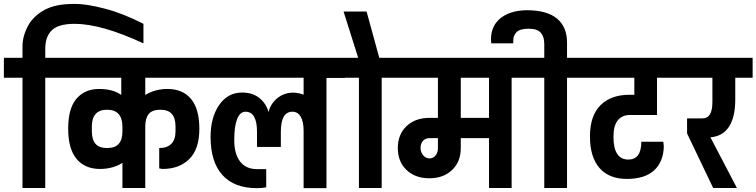

<svg xmlns="http://www.w3.org/2000/svg" viewBox="-32 -983 3955 1004"><path d="M718.1 -858.4V-756.3Q497.8 -858.4 358.4 -858.4Q311.5 -858.4 280.2 -848.2Q248.9 -838 232.8 -818.2Q216.8 -798.4 210.7 -775.8Q204.6 -753.3 204.6 -722.4V-680.7H300.6V-576.5H204.6V0H85.6V-576.5H-11.7V-680.7H85.6V-742Q85.6 -758 88.6 -775.8Q91.7 -793.7 99.7 -815.6Q107.7 -837.5 120.1 -857.7Q132.5 -877.9 153.3 -897.3Q174.2 -916.6 200.3 -930.9Q226.3 -945.3 264.1 -954Q301.9 -962.6 361.4 -962.6Q420.9 -962.6 516.7 -937.7Q612.5 -912.7 718.1 -858.4Z M843.2 -517.8Q923.1 -517.8 966.8 -465.9Q1010.4 -414 1010.4 -308.9Q1010.4 -203.7 958.1 -151.6Q905.7 -99.5 818.4 -99.5Q815.4 -99.5 809.5 -100.8Q803.6 -102.1 800.6 -102.5V-208.9Q842.7 -208.9 864.2 -231.3Q885.8 -253.7 885.8 -296.3V-321Q885.8 -364.5 866.9 -386.8Q848 -409.2 806 -409.2Q764.1 -409.2 745.9 -387.1Q727.6 -364.9 727.6 -321V0H608.2V-131.6Q589.9 -118.2 558.2 -108.8Q526.5 -99.5 490.9 -99.5Q412.3 -99.5 368.4 -152Q324.5 -204.6 324.5 -310.6Q324.5 -416.6 368.2 -467.2Q411.8 -517.8 485.4 -517.8Q559.1 -517.8 602.1 -486.5V-576.5H277.2V-680.7H1046V-576.5H727.6V-486.5Q779.8 -517.8 843.2 -517.8ZM608.2 -319.3Q608.2 -409.2 528.2 -409.2Q448.3 -409.2 448.3 -321V-296.3Q448.3 -253.3 467.4 -231.1Q486.5 -208.9 528.2 -208.9Q569.9 -208.9 589.1 -231.1Q608.2 -253.3 608.2 -296.3Z M1771.9 -575.6H1675.1V0.9H1555.6V-299.7Q1555.6 -346.2 1540.6 -372.5Q1525.6 -398.8 1497 -398.8Q1436.6 -398.8 1436.6 -293.7V-214.6H1311.9V-293.7Q1311.9 -398.8 1251.5 -398.8Q1222.8 -398.8 1207.9 -360.3Q1192.9 -321.9 1192.9 -250.2Q1192.9 -178.5 1223.3 -138.6Q1253.7 -98.6 1311.9 -98.6H1360.1V-3.5Q1340.1 0.9 1311 0.9Q1192.9 0.9 1131 -67.8Q1069.1 -136.4 1069.1 -267.6Q1069.1 -368.8 1114 -434Q1159 -499.1 1233.7 -499.1Q1288 -499.1 1323.2 -471.5Q1358.4 -444 1372.3 -397.5Q1381 -434.4 1408.6 -461.3Q1436.1 -488.3 1473.9 -496.1Q1511.7 -503.9 1555.6 -488.3V-576.5H1022.6V-680.7H1771.9Z M2059.9 -576.5H1963.9V0H1844.9V-576.5H1747.6V-680.7H1841L1764.6 -922.7H1884.9L1951.3 -680.7H2059.9Z M2740.2 -576.5H2643.4V0H2525.2V-260.6H2377.5V-208.9Q2377.5 -137.7 2332.3 -94.3Q2287.1 -50.8 2213.1 -50.8Q2139 -50.8 2093.6 -94.3Q2048.2 -137.7 2048.2 -208.7Q2048.2 -279.8 2093.6 -323.2Q2139 -366.6 2213.7 -366.6H2258V-576.5H2036.5V-680.7H2740.2ZM2525.2 -366.6V-576.5H2377.5V-366.6ZM2258 -260.6H2213.7Q2192.4 -260.6 2179.8 -246.5Q2167.2 -232.4 2167.2 -209.6Q2167.2 -186.8 2181.1 -170.7Q2195 -154.6 2214.2 -154.6Q2233.3 -154.6 2245.7 -170.1Q2258 -185.5 2258 -208.9Z M3029.1 -576.5H2933.1V0H2814.1V-576.5H2716.8V-680.7H2814.1V-753.7Q2814.1 -791.1 2795.8 -811.9Q2777.6 -832.8 2732.4 -832.8Q2687.2 -832.8 2669.6 -815.2Q2652 -797.6 2652 -772.4V-756.3H2536.5Q2528.7 -836.7 2578.8 -882.3Q2629 -927.9 2721.5 -929.6Q2828 -929.6 2880.5 -886Q2933.1 -842.3 2933.1 -760.6V-680.7H3029.1Z M3261.9 -381.8Q3221.5 -381.8 3198.7 -354Q3175.9 -326.2 3175.9 -267.6Q3175.9 -148.6 3254.1 -148.6Q3321.5 -148.6 3321.5 -242H3436.6Q3439.2 -221.1 3439.2 -217.2Q3437 -136.8 3388.4 -92.1Q3339.7 -47.4 3246.1 -47.4Q3152.5 -47.4 3102.7 -104.7Q3053 -162 3053 -269.8Q3053 -377.5 3107.7 -432.5Q3162.5 -487.4 3259.3 -487.4H3285V-576.5H3005.6V-680.7H3495.2V-576.5H3403.6V-381.8Z M3812.8 -462.6Q3812.8 -370.5 3780 -320.4Q3747.2 -270.2 3682.9 -265L3821.5 0H3697.2L3560.8 -285.4V-364H3642.1Q3693.3 -364 3693.3 -450V-576.5H3471.8V-680.7H3903.6V-576.5H3812.8Z"/></svg>

Font: Puralecka Narrow
Style: Bold
Weight: 700
Designer: Hector Gatti, Marcela Romero, Pablo Cosgaya and Nicolas Silva
Version: Version 1.004;PS 001.004;hotconv 1.0.70;makeotf.lib2.5.58329